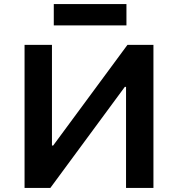

<svg xmlns="http://www.w3.org/2000/svg" viewBox="-20 -926 877 946"><path d="M101 0V-705H236V-209H242L608 -705H736V0H601V-498H595L228 0ZM245 -801V-906H603V-801Z"/></svg>

Font: Nunito Sans 6pt
Style: Bold
Weight: 700
Version: Version 3.101;gftools[0.9.27]